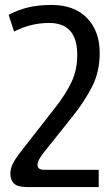

<svg xmlns="http://www.w3.org/2000/svg" viewBox="-20 -522 454 778"><path d="M380 236H90Q52 236 37 222Q22 208 22 181Q22 163 31 143.5Q40 124 64 93L206 -89Q246 -140 269.5 -189Q293 -238 293 -300Q293 -429 179 -429Q104 -429 37 -394L15 -462Q53 -482 94.5 -492Q136 -502 189 -502Q281 -502 332.5 -449Q384 -396 384 -307Q384 -231 353 -170.5Q322 -110 274 -50L159 94Q132 127 132 146Q132 166 159 166H380Z"/></svg>

Font: Noto Sans Armenian
Style: Regular
Weight: 400
Designer: Monotype Design Team
Foundry: Monotype Imaging Inc.
Version: Version 2.040;GOOG;noto-fonts:20170220:a8a215d2e889